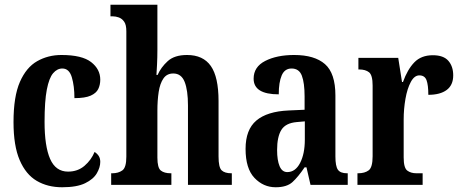

<svg xmlns="http://www.w3.org/2000/svg" viewBox="-20 -780 1944 810"><path d="M242 10Q181 10 135 -17Q89 -44 63 -104.5Q37 -165 37 -265Q37 -373 64 -434.5Q91 -496 137 -522Q183 -548 239 -548Q326 -548 364.5 -518Q403 -488 403 -444Q403 -422 394.5 -404.5Q386 -387 362.5 -376.5Q339 -366 294 -366Q294 -417 283 -454Q272 -491 243 -491Q221 -491 204 -471Q187 -451 177.5 -402Q168 -353 168 -266Q168 -163 191.5 -109.5Q215 -56 267 -56Q308 -56 336.5 -80.5Q365 -105 379 -139Q390 -132 396.5 -122Q403 -112 403 -97Q403 -74 388.5 -49Q374 -24 339 -7Q304 10 242 10Z M449 0V-49H454Q479 -49 496 -61Q513 -73 513 -119V-648Q513 -676 503.5 -689Q494 -702 481 -706.5Q468 -711 457 -711H446V-760H644V-569Q644 -538 642.5 -508Q641 -478 640 -464H645Q659 -496 687.5 -522Q716 -548 769 -548Q837 -548 869.5 -501.5Q902 -455 902 -354V-120Q902 -74 915 -61.5Q928 -49 956 -49H958V0H773V-335Q773 -399 759 -434.5Q745 -470 711 -470Q684 -470 669.5 -449Q655 -428 649.5 -392.5Q644 -357 644 -313V-115Q644 -72 658.5 -60.5Q673 -49 700 -49H703V0Z M1143 10Q1091 10 1053.5 -29.5Q1016 -69 1016 -152Q1016 -233 1061.5 -271.5Q1107 -310 1198 -314L1265 -317V-373Q1265 -430 1253.5 -460.5Q1242 -491 1210 -491Q1181 -491 1168.5 -462Q1156 -433 1156 -382Q1050 -382 1050 -448Q1050 -498 1099 -523Q1148 -548 1221 -548Q1307 -548 1351 -509.5Q1395 -471 1395 -377V-120Q1395 -79 1405.5 -64Q1416 -49 1444 -49H1447V0H1290L1273 -74H1265Q1238 -34 1214 -12Q1190 10 1143 10ZM1192 -54Q1226 -54 1246 -92.5Q1266 -131 1266 -191V-268L1232 -265Q1185 -261 1167 -232Q1149 -203 1149 -147Q1149 -104 1159.5 -79Q1170 -54 1192 -54Z M1488 0V-49H1491Q1519 -49 1535.5 -61.5Q1552 -74 1552 -121V-419Q1552 -463 1537 -475Q1522 -487 1495 -487H1492V-536H1660L1676 -434H1680Q1699 -487 1728 -517Q1757 -547 1806 -547Q1851 -547 1871.5 -523.5Q1892 -500 1892 -462Q1892 -421 1864.5 -400.5Q1837 -380 1787 -380Q1787 -421 1779.5 -441.5Q1772 -462 1749 -462Q1728 -462 1713 -434Q1698 -406 1690.5 -363Q1683 -320 1683 -276V-116Q1683 -72 1698 -60.5Q1713 -49 1737 -49H1763V0Z"/></svg>

Font: Noto Serif Thai ExtraCondensed
Style: Bold
Weight: 700
Width: 2
Designer: Monotype Design Team
Foundry: Monotype Imaging Inc.
Version: Version 2.002; ttfautohint (v1.8.4.7-5d5b)